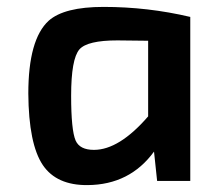

<svg xmlns="http://www.w3.org/2000/svg" viewBox="-20 -524 621 556"><path d="M435 0 426 -85Q356 11 234 12Q144 13 104 -46Q63 -107 62 -253Q62 -410 121 -464Q166 -504 280 -504Q408 -504 531 -475V0ZM320 -407Q233 -407 210 -381Q186 -353 186 -247Q186 -147 199 -117Q211 -90 252 -90Q325 -90 409 -187V-406Z"/></svg>

Font: Taylor Sans Upright Semi Bold
Style: Regular
Weight: 600
Italic angle: -8°
Designer: Natanael Gama
Version: Version 1.001 September 8, 2015